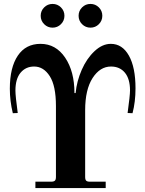

<svg xmlns="http://www.w3.org/2000/svg" viewBox="-20 -952 736 972"><path d="M626 -379.9Q638.2 -469.2 638.2 -494.1Q638.2 -552.7 612.3 -584Q586.4 -615.2 542 -615.2Q486.3 -615.2 448.7 -556.9Q411.1 -498.5 411.1 -394V-56.2Q411.1 -42.5 416.3 -37.4Q421.4 -32.2 435.1 -32.2H515.1V0H159.2V-32.2H238.8Q252.4 -32.2 257.8 -37.4Q263.2 -42.5 263.2 -56.2V-415Q263.2 -517.6 231.9 -566.4Q200.7 -615.2 152.8 -615.2Q110.4 -615.2 84.2 -584Q58.1 -552.7 58.1 -493.2Q58.1 -465.8 69.8 -379.9L44.9 -378.9Q29.8 -440.9 29.8 -502.9Q29.8 -610.4 70.1 -670.2Q110.4 -730 185.1 -730Q262.7 -730 309.8 -660.2Q356.9 -590.3 356.9 -481H362.8Q368.7 -541.5 393.8 -598.6Q418.9 -655.8 458.5 -692.9Q498 -730 541 -730Q599.1 -730 632.6 -670.4Q666 -610.8 666 -504.9Q666 -436 650.9 -378.9ZM395.5 -829.6Q377.9 -847.2 377.9 -872.1Q377.9 -897 395.5 -914.6Q413.1 -932.1 438 -932.1Q462.9 -932.1 480.5 -914.6Q498 -897 498 -872.1Q498 -847.2 480.5 -829.6Q462.9 -812 438 -812Q413.1 -812 395.5 -829.6ZM203.6 -829.6Q186 -847.2 186 -872.1Q186 -897 203.6 -914.6Q221.2 -932.1 246.1 -932.1Q271 -932.1 288.6 -914.6Q306.2 -897 306.2 -872.1Q306.2 -847.2 288.6 -829.6Q271 -812 246.1 -812Q221.2 -812 203.6 -829.6Z"/></svg>

Font: Flanker Steampunk
Style: Bold
Weight: 700
Designer: Alexey Kryukov, Leonardo Di Lena
Foundry: Alexey Kryukov, Leonardo Di Lena
Version: 1.210